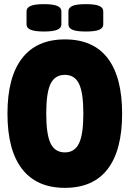

<svg xmlns="http://www.w3.org/2000/svg" viewBox="-20 -898 624 926"><path d="M293 8Q157 8 86.5 -83Q16 -174 16 -350Q16 -526 86.5 -617Q157 -708 293 -708Q430 -708 499.5 -617Q569 -526 569 -350Q569 -174 499.5 -83Q430 8 293 8ZM293 -163Q340 -163 361 -206.5Q382 -250 382 -350Q382 -451 361 -494Q340 -537 293 -537Q245 -537 224 -494Q203 -451 203 -350Q203 -250 224 -206.5Q245 -163 293 -163ZM394 -746Q349 -746 329.5 -754.5Q310 -763 310 -780V-844Q310 -861 329.5 -869.5Q349 -878 394 -878Q439 -878 458.5 -869.5Q478 -861 478 -844V-780Q478 -763 458.5 -754.5Q439 -746 394 -746ZM192 -746Q148 -746 128 -754.5Q108 -763 108 -780V-844Q108 -861 128 -869.5Q148 -878 192 -878Q236 -878 256 -869.5Q276 -861 276 -844V-780Q276 -763 256 -754.5Q236 -746 192 -746Z"/></svg>

Font: Asap Condensed Black
Style: Regular
Weight: 900
Width: 3
Designer: Pablo Cosgaya
Foundry: Omnibus-Type
Version: Version 3.001; ttfautohint (v1.8.4.7-5d5b)